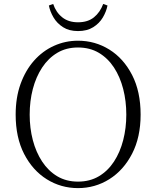

<svg xmlns="http://www.w3.org/2000/svg" viewBox="-20 -947 799 982"><path d="M230 -918.9 252 -926.8Q266.1 -884.3 298.1 -858.6Q330.1 -833 378.9 -833Q429.2 -833 460.7 -858.6Q492.2 -884.3 507.8 -926.8L529.8 -918.9Q523.9 -888.2 506.1 -857.9Q488.3 -827.6 456.8 -807.9Q425.3 -788.1 378.9 -788.1Q333.5 -788.1 302.5 -807.9Q271.5 -827.6 253.7 -857.9Q235.8 -888.2 230 -918.9ZM378.9 15.1Q292 15.1 219.5 -30Q147 -75.2 103.5 -159.4Q60.1 -243.7 60.1 -360.8Q60.1 -448.2 85.2 -517.8Q110.4 -587.4 154.3 -637Q198.2 -686.5 256.1 -712.6Q314 -738.8 378.9 -738.8Q466.3 -738.8 539.1 -693.6Q611.8 -648.4 655.5 -563.7Q699.2 -479 699.2 -360.8Q699.2 -245.1 655.5 -160.6Q611.8 -76.2 539.1 -30.5Q466.3 15.1 378.9 15.1ZM378.9 -18.1Q439.5 -18.1 485.6 -45.4Q531.7 -72.8 563 -120.6Q594.2 -168.5 610.1 -230.2Q626 -292 626 -360.8Q626 -430.2 610.1 -491.9Q594.2 -553.7 563 -601.6Q531.7 -649.4 485.6 -676.8Q439.5 -704.1 378.9 -704.1Q318.8 -704.1 272.9 -676.8Q227.1 -649.4 195.6 -601.6Q164.1 -553.7 147.9 -491.9Q131.8 -430.2 131.8 -360.8Q131.8 -292 147.9 -230.2Q164.1 -168.5 195.6 -120.6Q227.1 -72.8 272.9 -45.4Q318.8 -18.1 378.9 -18.1Z"/></svg>

Font: Source Han Serif TW ExtraLight
Style: Regular
Weight: 250
Designer: Ryoko NISHIZUKA Ë•øÂ°öÊ∂ºÂ≠ê (kana & ideographs); Frank Grie√ühammer (Latin, Greek & Cyrillic); Wenlong ZHANG Âº†ÊñáÈæô 
Foundry: Adobe
Version: Version 2.003;hotconv 1.1.1;makeotfexe 2.6.0